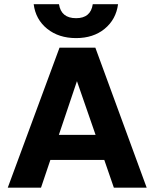

<svg xmlns="http://www.w3.org/2000/svg" viewBox="-20 -872 718 892"><path d="M528.5 -852.5Q519 -781.5 466.2 -738.2Q413.5 -695 333.5 -695Q253 -695 199.2 -738.2Q145.5 -781.5 136.5 -852.5H254Q264 -787.5 333.5 -787.5Q401.5 -787.5 411 -852.5ZM661.5 0H509L464.5 -129H214L170.5 0H16L256.5 -650.5H423ZM337.5 -495 253.5 -245.5H424Z"/></svg>

Font: Overused Grotesk
Style: Bold
Weight: 710
Version: Version 0.004